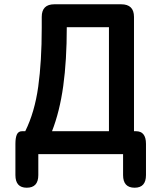

<svg xmlns="http://www.w3.org/2000/svg" viewBox="-20 -720 753 897"><path d="M105 157Q52 157 52 98V-48Q52 -77 59 -92Q66 -107 83 -107H98Q142 -196 158.5 -314.5Q175 -433 175 -590V-641Q175 -700 234 -700H546Q606 -700 606 -641V-107H615Q662 -107 662 -48V98Q662 157 609 157Q555 157 555 98V0H159V98Q159 157 105 157ZM223 -107H489V-593H292Q292 -438 275.5 -318.5Q259 -199 223 -107Z"/></svg>

Font: Zen Maru Gothic
Style: Bold
Weight: 700
Designer: Yoshimichi Ohira
Foundry: Positype
Version: Version 1.001